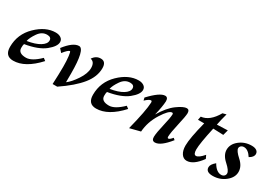

<svg xmlns="http://www.w3.org/2000/svg" viewBox="3 -1345 2885 2065"><g transform="rotate(30 1446.0 -312.0)"><path d="M127 9.8Q24.9 9.8 24.9 -103Q24.9 -261.2 138.7 -371.8Q252.4 -482.4 375.5 -482.4Q415 -482.4 440.7 -464.6Q466.3 -446.8 466.3 -415.5Q466.3 -361.3 385 -295.9Q303.7 -230.5 140.6 -203.6Q134.8 -188.5 134.8 -154.3Q134.8 -86.9 231 -86.9Q302.2 -86.9 399.4 -182.1L429.2 -159.2Q274.4 9.8 127 9.8ZM147.9 -246.6Q248.5 -262.7 304.2 -297.4Q359.9 -332 359.9 -373Q359.9 -415.5 307.1 -415.5Q242.7 -415.5 199.5 -352.8Q156.2 -290 147.9 -246.6Z M678.7 14.6H621.6Q627.9 -116.2 627.9 -201.2Q627.9 -278.8 621.1 -332Q614.3 -385.3 606.9 -385.3Q585.4 -385.3 534.7 -319.8L498 -361.3Q591.8 -482.4 665 -482.4Q737.3 -482.4 737.3 -182.1L736.8 -74.2Q785.6 -109.4 840.1 -191.4Q894.5 -273.4 894.5 -340.3Q894.5 -415.5 839.8 -426.3Q876 -482.4 935.5 -482.4Q1001 -482.4 1001 -399.4Q1001 -294.4 920.7 -194.6Q840.3 -94.7 678.7 14.6Z M1157.2 9.8Q1055.2 9.8 1055.2 -103Q1055.2 -261.2 1168.9 -371.8Q1282.7 -482.4 1405.8 -482.4Q1445.3 -482.4 1470.9 -464.6Q1496.6 -446.8 1496.6 -415.5Q1496.6 -361.3 1415.3 -295.9Q1334 -230.5 1170.9 -203.6Q1165 -188.5 1165 -154.3Q1165 -86.9 1261.2 -86.9Q1332.5 -86.9 1429.7 -182.1L1459.5 -159.2Q1304.7 9.8 1157.2 9.8ZM1178.2 -246.6Q1278.8 -262.7 1334.5 -297.4Q1390.1 -332 1390.1 -373Q1390.1 -415.5 1337.4 -415.5Q1272.9 -415.5 1229.7 -352.8Q1186.5 -290 1178.2 -246.6Z M1570.8 14.6Q1635.7 -239.3 1639.2 -342.3Q1639.2 -362.8 1626.5 -362.8Q1603.5 -362.8 1558.1 -319.8L1549.8 -353.5Q1670.4 -482.4 1734.4 -482.4Q1770.5 -482.4 1770.5 -433.6Q1767.6 -368.2 1739.7 -252.9Q1810.1 -371.1 1886.5 -426.8Q1962.9 -482.4 2003.4 -482.4Q2036.1 -482.4 2036.1 -437.5Q2034.7 -397.5 2008.5 -283.9Q1982.4 -170.4 1980.5 -119.1Q1980.5 -99.1 1992.2 -99.1Q2008.8 -99.1 2039.1 -136.2L2059.6 -118.2Q1957.5 9.8 1887.7 9.8Q1848.6 9.8 1848.6 -38.1Q1850.1 -91.3 1875.2 -196Q1900.4 -300.8 1901.9 -345.7Q1901.9 -362.8 1888.7 -362.8Q1849.1 -362.8 1779.8 -252.7Q1710.4 -142.6 1701.2 -18.6Z M2280.8 9.3Q2240.2 9.3 2215.1 -28.1Q2189.9 -65.4 2189.9 -127.9Q2189.9 -218.8 2245.1 -434.1H2168L2176.8 -478Q2282.2 -488.3 2361.3 -626.5L2405.3 -637.7Q2381.8 -553.2 2370.1 -490.7L2502.9 -495.6L2484.9 -429.2L2357.9 -434.1Q2311.5 -223.6 2311.5 -148.9Q2311.5 -86.4 2343.3 -86.4Q2376.5 -86.4 2432.6 -151.9L2451.7 -111.3Q2364.3 9.3 2280.8 9.3Z M2604.5 9.8Q2520.5 9.8 2520.5 -49.8Q2520.5 -85.4 2571.3 -127.4Q2618.7 -45.4 2678.2 -45.4Q2700.2 -45.4 2714.4 -58.1Q2728.5 -70.8 2728.5 -90.8Q2728.5 -125 2661.9 -184.8Q2595.2 -244.6 2595.2 -310.1Q2595.2 -379.9 2659.4 -431.2Q2723.6 -482.4 2809.6 -482.4Q2848.6 -482.4 2870.4 -467.3Q2892.1 -452.1 2892.1 -425.3Q2892.1 -386.7 2840.8 -358.9Q2797.4 -427.7 2744.6 -427.7Q2723.6 -427.7 2709.2 -415.5Q2694.8 -403.3 2694.8 -385.7Q2694.8 -353.5 2760.7 -294.4Q2826.7 -235.4 2826.7 -165.5Q2826.7 -96.7 2760.3 -43.5Q2693.8 9.8 2604.5 9.8Z"/></g></svg>

Font: Kelvinch
Style: Bold Italic
Weight: 700
Italic angle: -10°
Designer: Paul James Miller
Foundry: High-Logic / Made with FontCreator
Version: Version 3.30 September 23, 2016